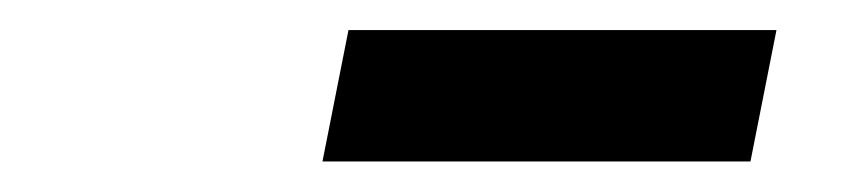

<svg xmlns="http://www.w3.org/2000/svg" viewBox="-20 -700 574 127"><path d="M193.3 -593.2 210.5 -680.1H493.6L476.4 -593.2Z"/></svg>

Font: Source Sans Variable
Style: Italic
Weight: 200
Italic angle: -11°
Designer: Paul D. Hunt
Foundry: Adobe Systems Incorporated
Version: Version 3.006;hotconv 1.0.111;makeotfexe 2.5.65597